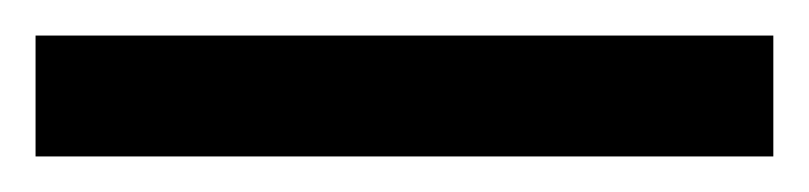

<svg xmlns="http://www.w3.org/2000/svg" viewBox="-22 70 455 108"><path d="M-2 90H413V158H-2Z"/></svg>

Font: uoriya25
Style: Book
Weight: 400
Designer: Jelle Bosma - Monotype Design Team
Foundry: Monotype Imaging Inc.
Version: Version 2.003